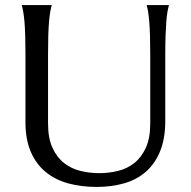

<svg xmlns="http://www.w3.org/2000/svg" viewBox="-20 -720 750 755"><path d="M570.8 -508.8Q570.8 -550.3 569.8 -581.3Q568.8 -612.3 566.9 -635Q564.9 -657.7 562.5 -672.9Q560.1 -688 557.1 -698.2V-700.2H644V-698.2Q641.1 -688 638.4 -672.9Q635.7 -657.7 634 -635Q632.3 -612.3 631.1 -581.3Q629.9 -550.3 629.9 -508.8V-245.1Q629.9 -175.3 609.9 -126Q589.8 -76.7 554.2 -45.2Q518.6 -13.7 468.8 0.7Q418.9 15.1 359.9 15.1Q300.8 15.1 249.8 1.5Q198.7 -12.2 160.9 -42.7Q123 -73.2 101.6 -121.8Q80.1 -170.4 80.1 -240.2V-508.8Q80.1 -550.3 79.1 -581.3Q78.1 -612.3 76.2 -635Q74.2 -657.7 71.5 -672.9Q68.8 -688 65.9 -698.2V-700.2H183.1V-698.2Q180.2 -688 177.5 -672.9Q174.8 -657.7 172.9 -635Q170.9 -612.3 169.9 -581.3Q168.9 -550.3 168.9 -508.8V-234.9Q168.9 -176.8 186.3 -138.9Q203.6 -101.1 231.9 -78.9Q260.3 -56.6 296.4 -47.9Q332.5 -39.1 370.1 -39.1Q407.7 -39.1 443.8 -47.9Q480 -56.6 508.1 -78.9Q536.1 -101.1 553.5 -138.9Q570.8 -176.8 570.8 -234.9Z"/></svg>

Font: Marcellus SC
Style: Regular
Weight: 400
Designer: Astigmatic (AOETI)
Foundry: Astigmatic (AOETI)
Version: Version 1.001